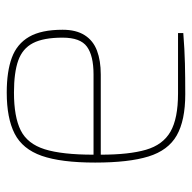

<svg xmlns="http://www.w3.org/2000/svg" viewBox="-20 -558 583 584"><g transform="rotate(-90 272.0 -265.5)"><path d="M278 6Q198 6 152.5 -20Q107 -46 88.5 -106Q70 -166 70 -268Q70 -372 90.5 -430.5Q111 -489 158 -513Q205 -537 283 -537Q347 -537 389 -521.5Q431 -506 452.5 -469Q474 -432 474 -367Q474 -326 457.5 -300Q441 -274 410.5 -262.5Q380 -251 338 -251H94Q94 -165 109 -113.5Q124 -62 164 -39Q204 -16 280 -16H464V0Q413 4 371.5 5Q330 6 278 6ZM94 -273H338Q395 -273 422.5 -293Q450 -313 450 -367Q450 -425 433.5 -457Q417 -489 380.5 -502Q344 -515 283 -515Q209 -515 168 -494.5Q127 -474 110.5 -421.5Q94 -369 94 -273Z"/></g></svg>

Font: Exo Thin Thin
Style: Regular
Weight: 250
Version: Version 2.000